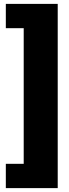

<svg xmlns="http://www.w3.org/2000/svg" viewBox="-20 -811 357 988"><path d="M277 -791V157H10V32H102V-666H10V-791Z"/></svg>

Font: Teko
Style: Bold
Weight: 700
Designer: Manushi Parikh, Jonny Pinhorn
Foundry: Indian Type Foundry
Version: Version 1.106;PS 1.0;hotconv 1.0.78;makeotf.lib2.5.61930; tt